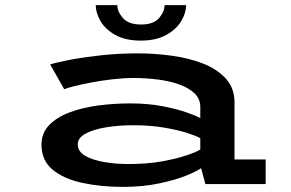

<svg xmlns="http://www.w3.org/2000/svg" viewBox="-20 -721 1140 752"><path d="M462 11Q374.5 11 302 -4.8Q229.5 -20.5 186 -56.5Q142.5 -92.5 142.5 -154.5Q142.5 -200 172.5 -231Q202.5 -262 252.5 -280.8Q302.5 -299.5 364.2 -307.8Q426 -316 489.5 -316Q559.5 -316 616.8 -305Q674 -294 712.2 -280.2Q750.5 -266.5 764.5 -258.5V-302Q764.5 -334 741.5 -355.8Q718.5 -377.5 680.5 -390.8Q642.5 -404 596.5 -409.8Q550.5 -415.5 504.5 -415.5Q464.5 -415.5 421 -410.5Q377.5 -405.5 338 -398Q298.5 -390.5 270 -383.2Q241.5 -376 231.5 -371.5L176.5 -468.5Q202.5 -477 255.2 -487Q308 -497 376.8 -504.5Q445.5 -512 519.5 -512Q583.5 -512 650 -503.2Q716.5 -494.5 772.8 -473Q829 -451.5 863.8 -414Q898.5 -376.5 898.5 -319.5V-96.5H1020.5V0H784.5L767.5 -62.5Q754 -51.5 711.2 -34Q668.5 -16.5 604.2 -2.8Q540 11 462 11ZM483 -78.5Q556.5 -78.5 615.5 -89.2Q674.5 -100 713.5 -113.5Q752.5 -127 764.5 -135.5V-179.5Q751 -188 714 -200Q677 -212 622.5 -221.2Q568 -230.5 501.5 -230.5Q444 -230.5 394.5 -222.2Q345 -214 314.8 -197.5Q284.5 -181 284.5 -155.5Q284.5 -127.5 314.2 -110.5Q344 -93.5 389.8 -86Q435.5 -78.5 483 -78.5ZM531.5 -562Q471.5 -562 432.2 -583.8Q393 -605.5 374 -637.8Q355 -670 355 -701H439.5Q439.5 -675.5 461.5 -650.2Q483.5 -625 532.5 -625Q581.5 -625 603 -650.2Q624.5 -675.5 624.5 -701H709Q709 -670 689.5 -637.8Q670 -605.5 630.5 -583.8Q591 -562 531.5 -562Z"/></svg>

Font: Trispace Expanded Medium
Style: Regular
Weight: 500
Width: 7
Designer: Tyler Finck
Foundry: Etcetera Type Company
Version: Version 1.210; ttfautohint (v1.8.3)